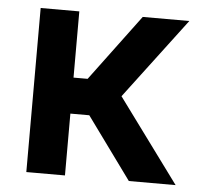

<svg xmlns="http://www.w3.org/2000/svg" viewBox="-44 -590 658 636"><g transform="rotate(5 284.5 -272.5)"><path d="M66.1 0V-545.5H194.6V-325.3H241.5L405.5 -545.5H560.4L358.3 -277.7L562.5 0H407L257.5 -205.6H194.6V0Z"/></g></svg>

Font: Inter UI Semi Bold
Style: Regular
Weight: 600
Designer: Rasmus Andersson
Foundry: rsms
Version: 3.2;8d6f07862